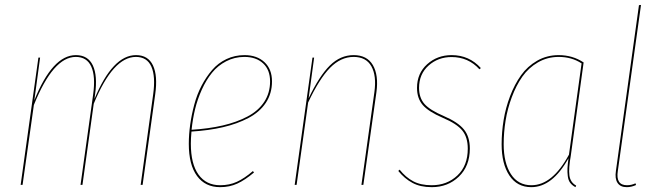

<svg xmlns="http://www.w3.org/2000/svg" viewBox="-20 -752 2685 781"><path d="M533.2 -527.8Q582.5 -527.8 602.3 -485.8Q622.1 -443.8 611.3 -368.2L560.1 0H552.2L603 -367.7Q613.3 -441.4 595.7 -481Q578.1 -520.5 532.7 -520.5Q439.9 -520.5 361.3 -330.1L315.4 0H307.6L358.9 -367.7Q369.1 -441.4 351.3 -481Q333.5 -520.5 288.1 -520.5Q196.3 -520.5 117.7 -324.7L71.8 0H64L136.2 -517.6H143.1L119.6 -343.8Q193.4 -527.8 288.6 -527.8Q337.9 -527.8 357.7 -485.8Q377.4 -443.8 366.7 -368.2L364.3 -349.6Q438.5 -527.8 533.2 -527.8Z M1086.4 -420.9Q1086.4 -371.6 1061.3 -333.7Q1036.1 -295.9 990.5 -272Q944.8 -248 887.2 -234.6Q829.6 -221.2 758.8 -216.8Q756.3 -188.5 756.3 -167.5Q756.3 -85 787.6 -41.7Q818.8 1.5 875.5 1.5Q913.1 1.5 943.6 -12.5Q974.1 -26.4 1008.8 -56.2L1013.2 -50.3Q976.6 -19.5 945.1 -5.1Q913.6 9.3 875.5 9.3Q814.9 9.3 781.5 -36.1Q748 -81.5 748 -167Q748 -205.6 753.7 -245.6Q759.3 -285.6 770.3 -326.7Q781.2 -367.7 800 -403.6Q818.8 -439.5 843 -467.5Q867.2 -495.6 901.1 -511.7Q935.1 -527.8 974.6 -527.8Q1024.9 -527.8 1055.7 -499.3Q1086.4 -470.7 1086.4 -420.9ZM974.1 -520.5Q934.1 -520.5 899.9 -502.7Q865.7 -484.9 842.3 -455.8Q818.8 -426.8 801 -387.5Q783.2 -348.1 773.4 -307.6Q763.7 -267.1 759.3 -224.1Q829.6 -228.5 886.2 -241.7Q942.9 -254.9 986.8 -278.1Q1030.8 -301.3 1054.7 -337.6Q1078.6 -374 1078.6 -420.9Q1078.6 -467.8 1050.3 -494.1Q1022 -520.5 974.1 -520.5Z M1418.5 -527.8Q1473.1 -527.8 1496.8 -487.1Q1520.5 -446.3 1511.2 -377.4L1458 0H1450.2L1502.9 -377Q1512.2 -443.8 1490.7 -482.2Q1469.2 -520.5 1418.5 -520.5Q1366.2 -520.5 1322.5 -476.1Q1278.8 -431.6 1233.4 -335L1186.5 0H1178.7L1251 -517.6H1257.8L1235.4 -352.1Q1279.3 -443.8 1322 -485.8Q1364.7 -527.8 1418.5 -527.8Z M1816.9 -527.8Q1888.7 -527.8 1936 -475.1L1930.2 -470.2Q1884.8 -520 1816.9 -520Q1762.2 -520 1723.4 -485.4Q1684.6 -450.7 1684.6 -394.5Q1684.6 -354.5 1706.5 -329.3Q1728.5 -304.2 1785.6 -279.8Q1843.3 -254.9 1867.2 -225.3Q1891.1 -195.8 1891.1 -147.9Q1891.1 -76.2 1846.4 -33.4Q1801.8 9.3 1736.3 9.3Q1689.9 9.3 1657.7 -8.1Q1625.5 -25.4 1600.1 -56.6L1605.5 -62Q1629.9 -31.2 1660.4 -14.9Q1690.9 1.5 1736.3 1.5Q1798.3 1.5 1840.6 -38.3Q1882.8 -78.1 1882.8 -147.5Q1882.8 -193.4 1860.6 -220.9Q1838.4 -248.5 1781.7 -272.5Q1722.7 -297.9 1699.5 -325Q1676.3 -352.1 1676.3 -394.5Q1676.3 -453.6 1717.5 -490.7Q1758.8 -527.8 1816.9 -527.8Z M2252.4 -527.8Q2309.1 -527.8 2354 -498L2301.8 -118.7Q2292.5 -67.4 2296.1 -38.8Q2299.8 -10.3 2323.7 2.9L2320.8 9.3Q2307.1 2 2299.3 -8.5Q2291.5 -19 2289.6 -35.6Q2287.6 -52.2 2288.3 -67.4Q2289.1 -82.5 2292.5 -108.4Q2227.1 9.3 2141.1 9.3Q2083.5 9.3 2052 -38.1Q2020.5 -85.4 2020.5 -165Q2020.5 -214.4 2028.6 -263.7Q2036.6 -313 2054.9 -361.1Q2073.2 -409.2 2099.4 -445.8Q2125.5 -482.4 2165 -505.1Q2204.6 -527.8 2252.4 -527.8ZM2252.4 -520.5Q2206.5 -520.5 2168.2 -498.3Q2129.9 -476.1 2104.7 -440.2Q2079.6 -404.3 2062 -357.2Q2044.4 -310.1 2036.6 -261.7Q2028.8 -213.4 2028.8 -165.5Q2028.8 -89.4 2058.1 -43.9Q2087.4 1.5 2141.6 1.5Q2227.1 1.5 2294.4 -123L2345.7 -494.1Q2305.7 -520.5 2252.4 -520.5Z M2587.4 -731.9 2493.2 -57.1Q2483.9 1.5 2530.3 1.5Q2548.3 1.5 2564.9 -6.3L2567.4 0.5Q2548.8 9.3 2529.3 9.3Q2503.4 9.3 2491.9 -8.1Q2480.5 -25.4 2485.4 -57.1L2579.1 -731Z"/></svg>

Font: Fira Sans Compressed Eight
Style: Italic
Weight: 100
Width: 3
Italic angle: -8°
Designer: Carrois Corporate & Edenspiekermann AG
Foundry: Carrois Corporate GbR & Edenspiekermann AG
Version: Version 4.203;PS 004.203;hotconv 1.0.88;makeotf.lib2.5.64775